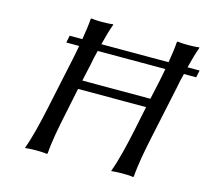

<svg xmlns="http://www.w3.org/2000/svg" viewBox="-96 -761 963 878"><g transform="rotate(15 386.0 -322.5)"><path d="M579 -321 554 -200C538 -125 521 -54 501 0V3C501 3 519 0 554 0C588 0 604 3 604 3L607 0C611 -57 624 -125 640 -200L692 -445C696 -468 701 -490 707 -512H765L772 -546H715C724 -583 734 -617 744 -645V-648C744 -648 726 -645 691 -645C657 -645 641 -648 641 -648L638 -645C636 -615 631 -582 625 -546H307C316 -583 326 -617 336 -645V-648C336 -648 318 -645 283 -645C249 -645 233 -648 233 -648L230 -645C228 -615 223 -582 217 -546H157L150 -512H211C207 -490 203 -468 198 -445L146 -200C130 -125 113 -54 93 0V3C93 3 111 0 146 0C180 0 196 3 196 3L199 0C203 -57 216 -125 232 -200L257 -321ZM588 -363H266L284 -445C288 -468 293 -490 299 -512H619C615 -490 611 -468 606 -445Z"/></g></svg>

Font: Libertinus Sans
Style: Italic
Weight: 400
Italic angle: -12°
Designer: Philipp H. Poll, Khaled Hosny
Foundry: Caleb Maclennan
Version: Version 7.050;RELEASE